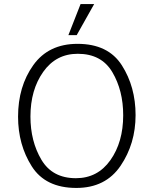

<svg xmlns="http://www.w3.org/2000/svg" viewBox="-20 -912 757 946"><path d="M377 -892H444L358 -739H317ZM648 -345Q648 -204 574 -95Q500 14 356 14Q204 14 136.5 -92.5Q69 -199 69 -337Q69 -486 144 -591Q219 -696 362 -696Q513 -696 580.5 -590Q648 -484 648 -345ZM354 -34Q461 -34 524 -123Q587 -212 587 -344Q587 -466 533.5 -556.5Q480 -647 363 -647Q256 -647 193 -558Q130 -469 130 -338Q130 -216 184 -125Q238 -34 354 -34Z"/></svg>

Font: Palanquin ExtraLight
Style: Regular
Weight: 275
Designer: Pria Ravichandran
Version: Version 1.001